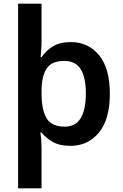

<svg xmlns="http://www.w3.org/2000/svg" viewBox="-20 -780 666 1040"><path d="M575 -272Q575 -133 515.5 -61.5Q456 10 362 10Q303 10 265.5 -11.5Q228 -33 205 -62H199Q201 -50 203 -24Q205 2 205 18V240H78V-760H205V-557Q205 -533 203 -508.5Q201 -484 200 -471H206Q228 -505 266 -528.5Q304 -552 364 -552Q458 -552 516.5 -481Q575 -410 575 -272ZM445 -274Q445 -361 417 -405.5Q389 -450 328 -450Q261 -450 233.5 -410Q206 -370 205 -290V-273Q205 -186 232 -140Q259 -94 330 -94Q390 -94 417.5 -140.5Q445 -187 445 -274Z"/></svg>

Font: Noto Sans Thai Looped SemiBold
Style: Regular
Weight: 600
Designer: Sasikarn Vongin, Ben Mitchell
Foundry: The Fontpad Ltd
Version: Version 1.001; ttfautohint (v1.8.4.7-5d5b)